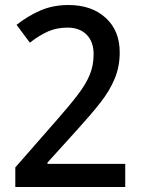

<svg xmlns="http://www.w3.org/2000/svg" viewBox="-20 -745 564 765"><path d="M41 0V-78L210 -271Q260 -328 291.5 -369.5Q323 -411 338 -448Q353 -485 353 -529Q353 -579 325 -607Q297 -635 249 -635Q206 -635 171 -619.5Q136 -604 99 -575L46 -646Q90 -681 140.5 -703Q191 -725 253 -725Q345 -725 401 -674Q457 -623 457 -536Q457 -480 437 -431.5Q417 -383 379.5 -335.5Q342 -288 292 -233L169 -97V-92H479V0Z"/></svg>

Font: Noto Sans Tamil SemiCondensed Medium
Style: Regular
Weight: 500
Width: 4
Designer: Jelle Bosma - Monotype Design Team
Foundry: Monotype Imaging Inc.
Version: Version 2.004; ttfautohint (v1.8.4.7-5d5b)